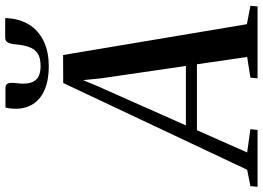

<svg xmlns="http://www.w3.org/2000/svg" viewBox="-226 -854 1010 738"><g transform="rotate(-90 279.0 -485.0)"><path d="M-70 0 -67.5 -27.5 -4.5 -40 329 -747 436.5 -747.5 555 -41 625.5 -27.5 623.5 0H347L349.5 -27.5L429 -40L401 -233H147.5L62 -40L151.5 -27.5L148.5 0ZM166 -275.5H394.5L347 -601L340 -670.5L315.5 -612ZM309.5 -969Q322.5 -969 326.2 -961.2Q330 -953.5 329.5 -939.5Q329 -930.5 327.8 -920.5Q326.5 -910.5 326.5 -902.5Q326 -869 341.5 -851.5Q357 -834 395 -834Q425.5 -834 442.5 -845.2Q459.5 -856.5 467.2 -878Q475 -899.5 477.5 -930.5Q479 -949.5 484.8 -959.8Q490.5 -970 503 -970H578Q578 -966 578 -961Q578 -956 577 -949Q571.5 -903 548 -870.2Q524.5 -837.5 485.2 -820Q446 -802.5 393 -802.5Q341 -802.5 304 -818Q267 -833.5 248 -863.2Q229 -893 230 -935Q230.5 -945 231.5 -953Q232.5 -961 235 -969Z"/></g></svg>

Font: Merriweather 96pt Medium
Style: Italic
Weight: 500
Italic angle: -7.8°
Version: Version 2.101